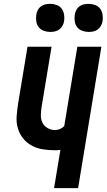

<svg xmlns="http://www.w3.org/2000/svg" viewBox="-20 -978 554 998"><path d="M261 0 294 -199Q286 -198 279 -197.5Q272 -197 265 -197Q233 -197 202 -202Q171 -207 144.5 -221.5Q118 -236 99.5 -259.5Q81 -283 72.5 -312.5Q64 -342 66.5 -374Q69 -406 74 -439L123 -735H248L196 -421Q193 -400 192.5 -379Q192 -358 200.5 -340.5Q209 -323 227 -312.5Q245 -302 266 -302Q279 -302 292 -307.5Q305 -313 314 -323L382 -735H507L386 0ZM441 -812Q424 -812 407.5 -818Q391 -824 381 -837Q371 -850 368.5 -867.5Q366 -885 369 -903Q371 -915 377 -926.5Q383 -938 393.5 -945.5Q404 -953 416.5 -955.5Q429 -958 441 -958Q458 -958 474.5 -952Q491 -946 500.5 -933Q510 -920 513 -902.5Q516 -885 513 -867Q511 -855 504.5 -843.5Q498 -832 487.5 -824.5Q477 -817 465 -814.5Q453 -812 441 -812ZM241 -812Q224 -812 207.5 -818Q191 -824 181 -837Q171 -850 168.5 -867.5Q166 -885 169 -903Q171 -915 177 -926.5Q183 -938 193.5 -945.5Q204 -953 216.5 -955.5Q229 -958 241 -958Q258 -958 274.5 -952Q291 -946 300.5 -933Q310 -920 313 -902.5Q316 -885 313 -867Q311 -855 304.5 -843.5Q298 -832 287.5 -824.5Q277 -817 265 -814.5Q253 -812 241 -812Z"/></svg>

Font: Iosevka Extrabold
Style: Italic
Weight: 800
Italic angle: -9°
Monospace: yes
Designer: Belleve Invis
Foundry: Belleve Invis
Version: Version 32.5.0; ttfautohint (v1.8.4)